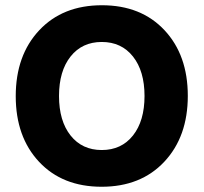

<svg xmlns="http://www.w3.org/2000/svg" viewBox="-20 -705 776 732"><path d="M249 -489.5Q205 -434 205 -339Q205 -244 249 -188.5Q293 -133 368 -133Q443 -133 487 -188.5Q531 -244 531 -339Q531 -434 487 -489.5Q443 -545 368 -545Q293 -545 249 -489.5ZM368.5 -685Q518 -685 607 -590Q696 -495 696 -339.5Q696 -184 606.5 -88.5Q517 7 367.5 7Q218 7 129 -88Q40 -183 40 -338.5Q40 -494 129.5 -589.5Q219 -685 368.5 -685Z"/></svg>

Font: Hind Kochi
Style: Bold
Weight: 700
Designer: Dhruvi Tolia
Foundry: Indian Type Foundry
Version: Version 0.702;PS 1.0;hotconv 1.0.81;makeotf.lib2.5.63406